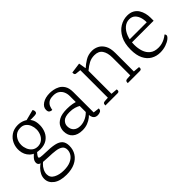

<svg xmlns="http://www.w3.org/2000/svg" viewBox="10 -1134 1991 1991"><g transform="rotate(-45 1005.5 -138.5)"><path d="M381 -334Q380 -286 361 -245.5Q342 -205 304 -180Q266 -155 207 -155Q132 -155 89.5 -196Q47 -237 42 -301Q38 -352 58 -397.5Q78 -443 119.5 -471.5Q161 -500 219 -500Q259 -500 296.5 -483.5Q334 -467 358 -431Q382 -395 381 -334ZM211 -194Q248 -195 273.5 -215Q299 -235 312 -266Q325 -297 325 -330Q325 -362 313 -392.5Q301 -423 276 -442.5Q251 -462 212 -460Q159 -459 128.5 -419.5Q98 -380 98 -328Q98 -296 110.5 -265Q123 -234 148 -214Q173 -194 211 -194ZM151 -196 184 -181Q155 -153 142.5 -135Q130 -117 132 -109Q134 -102 147.5 -99Q161 -96 179.5 -95.5Q198 -95 215 -94Q298 -93 348.5 -82Q399 -71 422.5 -44Q446 -17 446 32Q446 88 418.5 131.5Q391 175 339 199.5Q287 224 213 224Q120 224 69 186Q18 148 18 90Q18 59 31.5 31.5Q45 4 67 -19Q89 -42 116 -58Q143 -74 171 -81L175 -63Q145 -55 121 -32.5Q97 -10 83 18.5Q69 47 69 74Q69 123 115 147.5Q161 172 226 172Q286 172 325.5 154Q365 136 384 107Q403 78 403 47Q403 9 378 -8.5Q353 -26 309.5 -32Q266 -38 210 -39Q171 -40 140.5 -43Q110 -46 92.5 -56.5Q75 -67 75 -90Q75 -118 98.5 -143.5Q122 -169 151 -196ZM291 -463 437 -501Q443 -494 445.5 -484.5Q448 -475 446.5 -465.5Q445 -456 437 -450Q429 -446 410 -444.5Q391 -443 369.5 -443.5Q348 -444 332 -445Q316 -446 313 -445Z M689 -500Q707 -500 737 -495Q767 -490 797 -474Q827 -458 847.5 -424.5Q868 -391 868 -334V-35L935 -27Q935 -1 916.5 7.5Q898 16 880 16Q854 16 839 4Q824 -8 818.5 -28.5Q813 -49 813 -75V-331Q813 -364 800.5 -392.5Q788 -421 762 -438.5Q736 -456 695 -456Q648 -456 625 -438.5Q602 -421 593.5 -397.5Q585 -374 583 -357Q566 -356 551.5 -365.5Q537 -375 537 -403Q537 -444 579 -472Q621 -500 689 -500ZM698 -258Q742 -258 778 -251Q814 -244 837 -233V-165Q832 -173 813.5 -184.5Q795 -196 764.5 -205.5Q734 -215 692 -215Q627 -215 599.5 -189Q572 -163 572 -128Q572 -83 599 -58Q626 -33 672 -33Q716 -33 756.5 -54Q797 -75 823 -108L828 -69Q817 -51 792.5 -31.5Q768 -12 733.5 1.5Q699 15 657 15Q587 15 547.5 -20Q508 -55 508 -118Q508 -149 523.5 -181Q539 -213 580.5 -235.5Q622 -258 698 -258Z M1463 -41 1533 -35Q1534 -30 1534 -21.5Q1534 -13 1529 -6.5Q1524 0 1510 0H1333Q1334 -5 1334 -13Q1334 -21 1339.5 -28Q1345 -35 1361 -36L1408 -39V-301Q1408 -369 1380.5 -409.5Q1353 -450 1292 -450Q1248 -450 1212 -431.5Q1176 -413 1135 -378V-41L1206 -35Q1207 -30 1207 -21.5Q1207 -13 1202 -6.5Q1197 0 1183 0H1005Q1006 -5 1006 -13Q1006 -21 1011.5 -28Q1017 -35 1033 -36L1080 -39V-443L1024 -449Q1014 -450 1009.5 -456Q1005 -462 1004.5 -470Q1004 -478 1004 -484L1119 -500L1133 -420H1136Q1165 -447 1208 -473.5Q1251 -500 1307 -500Q1345 -500 1380.5 -482Q1416 -464 1439.5 -423Q1463 -382 1463 -312Z M1823 -500Q1868 -500 1898.5 -483Q1929 -466 1946.5 -438Q1964 -410 1972 -377.5Q1980 -345 1980 -314V-268H1636L1633 -307H1944L1917 -287Q1921 -332 1910.5 -371Q1900 -410 1875.5 -434Q1851 -458 1811 -458Q1768 -458 1734 -428.5Q1700 -399 1680.5 -348Q1661 -297 1661 -232Q1661 -181 1676 -135.5Q1691 -90 1726 -62Q1761 -34 1820 -34Q1846 -34 1869 -40Q1892 -46 1914.5 -57.5Q1937 -69 1959 -87Q1964 -83 1966.5 -77.5Q1969 -72 1969 -67Q1969 -51 1945 -31.5Q1921 -12 1881.5 1.5Q1842 15 1797 15Q1741 15 1696 -11Q1651 -37 1625 -89.5Q1599 -142 1599 -223Q1599 -315 1631 -376.5Q1663 -438 1714.5 -469Q1766 -500 1823 -500Z"/></g></svg>

Font: Karma Variable Light
Style: Regular
Weight: 300
Designer: Joana Correia
Foundry: Indian Type Foundry
Version: Version 3.000